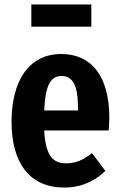

<svg xmlns="http://www.w3.org/2000/svg" viewBox="-20 -827 541 864"><path d="M391 -707V-807H121V-707ZM472 -296C472 -489 388 -584 256 -584C109 -584 32 -462 32 -279C32 -94 113 17 269 17C348 17 409 -14 454 -58L394 -138C354 -107 321 -92 278 -92C221 -92 185 -122 179 -240H469C470 -255 472 -277 472 -296ZM331 -330H179C184 -450 211 -485 257 -485C310 -485 331 -439 331 -338Z"/></svg>

Font: Glow Sans TC Compressed
Style: Bold
Weight: 700
Width: 2
Designer: Ryoko NISHIZUKA (kana, bopomofo & ideographs); Paul D. Hunt (Latin, Greek & Cyrillic); Sandoll Communications, Soo-young
Version: Version 0.93